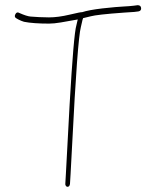

<svg xmlns="http://www.w3.org/2000/svg" viewBox="-20 -681 613 740"><path d="M39.1 -626C35.4 -618.7 36.9 -613.3 43.6 -610L52.6 -605C59.3 -601.7 65.9 -599 72.6 -597C95.9 -592.3 129.4 -590 169.1 -590C181.4 -590 196.5 -591.5 214.5 -594.5C232.5 -597.5 246.6 -600 256.9 -602C267.1 -604 274.8 -605.3 279.8 -606C279.3 -605.3 278.8 -603.5 278.3 -600.5C277.8 -597.5 276.5 -592 274.5 -584C267.4 -561.3 258.7 -458.6 248.2 -276C245.2 -223.3 242.5 -172.5 240 -123.5C237.5 -74.5 235.5 -37.3 234 -12L231.8 26C231.2 29.3 231.9 32.3 233.6 35C235.4 37.7 237.5 39 240 39C245.4 39 248.6 35.3 249.7 28L252 -10C253.5 -36 255.5 -73.3 258 -122C271.7 -393.2 283 -544.9 291.7 -577C293.7 -584.3 295.2 -590.8 296.2 -596.5C297.2 -602.2 298.5 -606.7 300 -610V-611C304 -611.7 314 -614.1 330.1 -618.3C346.2 -622.5 384.7 -627.2 459.4 -632.5C474.7 -633.5 487.4 -634.3 497.4 -635L513.4 -637C521.1 -638.5 524.6 -642.9 523.9 -650C523.1 -657.3 518.6 -661 510.4 -661L495.4 -659C484.7 -657.7 472 -656.7 457.4 -656C442.7 -655.3 411.7 -652.9 374.3 -648.6C338.8 -644.4 312.8 -639.5 296.2 -634C293.7 -634.7 277.7 -631.5 248.2 -624.5C218.7 -617.5 192.2 -614 168.8 -614C157.2 -614 143.4 -614.3 131.1 -615C118.8 -615.7 107.7 -616.4 97.8 -617.2C87.9 -618 73.5 -622.6 54.6 -631C47.9 -635 42.8 -633.3 39.1 -626Z"/></svg>

Font: Proton
Style: SeBdCnd
Weight: 500
Version: Version 1.017